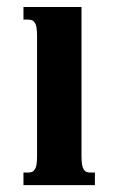

<svg xmlns="http://www.w3.org/2000/svg" viewBox="-20 -539 345 559"><path d="M48.3 -518.6H217.3V-85Q217.3 -69.8 218.8 -60.5Q220.2 -51.3 223.6 -45.9Q227.1 -40.5 231.7 -38.6Q236.3 -36.6 243.2 -36.6H256.3V0H48.3V-36.6H62Q68.4 -36.6 73.2 -38.6Q78.1 -40.5 81.5 -45.9Q85 -51.3 86.4 -60.5Q87.9 -69.8 87.9 -85V-433.6Q87.9 -448.7 86.4 -458Q85 -467.3 81.5 -472.7Q78.1 -478 73.2 -480Q68.4 -481.9 62 -481.9H48.3Z"/></svg>

Font: Arian AMU Serif
Style: Bold
Weight: 700
Designer: Ruben Hakobyan (Tarumian)
Foundry: Ruben Hakobyan (Tarumian)
Version: Version 1.002